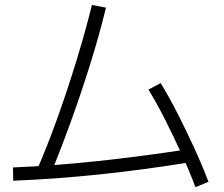

<svg xmlns="http://www.w3.org/2000/svg" viewBox="-20 -777 920 789"><path d="M131.1 -76.7Q174.4 -176.7 215.6 -291.1Q256.7 -405.6 293.3 -525Q330 -644.4 357.8 -756.7L415.6 -745.6Q387.8 -632.2 350 -511.1Q312.2 -390 270 -273.9Q227.8 -157.8 185.6 -55.6ZM33.3 -88.9Q200 -95.6 381.1 -115Q562.2 -134.4 757.8 -164.4L766.7 -111.1Q568.9 -78.9 386.7 -60Q204.4 -41.1 34.4 -34.4ZM783.3 -7.8Q756.7 -77.8 723.9 -149.4Q691.1 -221.1 656.7 -288.9Q622.2 -356.7 590 -408.9L640 -435.6Q674.4 -380 708.9 -312.2Q743.3 -244.4 776.7 -172.2Q810 -100 836.7 -30Z"/></svg>

Font: Paperlogy 3 Light
Style: Regular
Weight: 300
Designer: redesigned by Lee Juim, glyphs from Gmarket Sans & Montserrat
Foundry: PT&
Version: Version 1.001